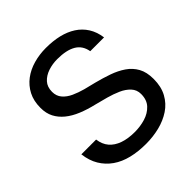

<svg xmlns="http://www.w3.org/2000/svg" viewBox="-190 -825 974 974"><g transform="rotate(-45 296.5 -338.0)"><path d="M305 14Q249 14 202 2.5Q155 -9 120 -33.5Q85 -58 63 -94.5Q41 -131 35 -181H141Q146 -143 167 -118.5Q188 -94 223.5 -81.5Q259 -69 307 -69Q347 -69 383 -80Q419 -91 442.5 -116Q466 -141 466 -183Q466 -213 446.5 -234Q427 -255 396.5 -268.5Q366 -282 331.5 -291.5Q297 -301 265 -309Q218 -320 179 -336Q140 -352 112.5 -374.5Q85 -397 70 -426Q55 -455 55 -494Q55 -544 74 -580.5Q93 -617 125.5 -641.5Q158 -666 200.5 -678Q243 -690 289 -690Q340 -690 382 -680Q424 -670 456.5 -649Q489 -628 509.5 -595.5Q530 -563 536 -519H437Q429 -566 392 -587.5Q355 -609 290 -609Q255 -609 224 -598.5Q193 -588 173.5 -566.5Q154 -545 154 -510Q154 -480 171.5 -459.5Q189 -439 217.5 -426Q246 -413 279 -404Q312 -395 343 -388Q386 -377 426 -363Q466 -349 497.5 -327.5Q529 -306 547 -273.5Q565 -241 565 -192Q565 -137 543.5 -97.5Q522 -58 485 -33.5Q448 -9 401.5 2.5Q355 14 305 14Z"/></g></svg>

Font: Teachers Medium
Style: Regular
Weight: 500
Designer: Alfredo Marco Pradil, Chank Diesel
Version: Version 1.001